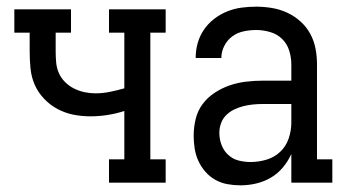

<svg xmlns="http://www.w3.org/2000/svg" viewBox="-20 -548 1040 576"><path d="M307 0V-70H353V-215Q328 -207 302.5 -203Q277 -199 251 -199Q225 -199 200 -204Q175 -209 152.5 -221Q130 -233 112 -252Q94 -271 84 -294Q74 -317 71.5 -343Q69 -369 69 -394V-450H23V-520H193V-450H147V-394Q147 -377 148.5 -360.5Q150 -344 156.5 -329Q163 -314 175 -302Q187 -290 202 -282.5Q217 -275 233.5 -271.5Q250 -268 266 -268Q288 -268 310 -272.5Q332 -277 353 -283V-450H307V-520H477V-450H431V-70H477V0Z M701 8Q682 8 662.5 4.5Q643 1 626 -8.5Q609 -18 596 -33Q583 -48 575 -65.5Q567 -83 564 -102.5Q561 -122 561 -141Q561 -166 567 -191Q573 -216 588 -236Q603 -256 624.5 -270Q646 -284 669.5 -292Q693 -300 718 -303Q743 -306 768 -306H854V-355Q854 -376 847.5 -396.5Q841 -417 826 -431.5Q811 -446 790 -452Q769 -458 749 -458Q730 -458 711 -454Q692 -450 677 -439Q662 -428 653 -410.5Q644 -393 644 -374Q644 -374 644 -374Q644 -374 644 -374H567Q567 -374 567 -374Q567 -374 567 -374Q567 -397 573 -418.5Q579 -440 591.5 -458.5Q604 -477 622 -491Q640 -505 661 -513.5Q682 -522 704 -525Q726 -528 749 -528Q772 -528 796 -524Q820 -520 841.5 -510Q863 -500 881 -484Q899 -468 910.5 -447Q922 -426 926.5 -402.5Q931 -379 931 -355V-70H977V0H854V-86Q844 -64 828.5 -45.5Q813 -27 792.5 -15Q772 -3 748.5 2.5Q725 8 701 8ZM732 -62Q756 -62 779.5 -69Q803 -76 820.5 -92.5Q838 -109 846 -132.5Q854 -156 854 -180V-236H768Q753 -236 738.5 -234.5Q724 -233 710 -229.5Q696 -226 682.5 -219.5Q669 -213 658.5 -202.5Q648 -192 643 -178Q638 -164 638 -149Q638 -131 644.5 -113.5Q651 -96 664.5 -83.5Q678 -71 695.5 -66.5Q713 -62 732 -62Z"/></svg>

Font: Iosevka Slab
Style: Regular
Weight: 400
Monospace: yes
Designer: Belleve Invis
Foundry: Belleve Invis
Version: Version 11.2.4; ttfautohint (v1.8.3)